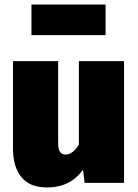

<svg xmlns="http://www.w3.org/2000/svg" viewBox="-20 -802 606 842"><path d="M524 0H351L344 -58Q289 20 186 20Q111 20 74 -25Q37 -70 37 -150V-534H235V-176Q235 -147 243.5 -135.5Q252 -124 268 -124Q282 -124 297.5 -135Q313 -146 326 -168V-534H524ZM443 -648H118V-782H443Z"/></svg>

Font: Fira Sans Black
Style: Regular
Weight: 900
Designer: Carrois Corporate & Edenspiekermann AG
Foundry: Carrois Corporate GbR & Edenspiekermann AG
Version: Version 4.203